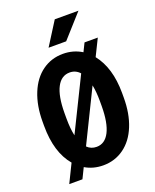

<svg xmlns="http://www.w3.org/2000/svg" viewBox="-176 -1037 954 1182"><g transform="rotate(-20 301.0 -446.0)"><path d="M419.9 -371.6Q419.9 -429.2 410.6 -475.6L244.1 -136.2Q269 -111.3 305.7 -111.3Q360.4 -111.3 389.9 -168.9Q419.4 -226.6 419.9 -335.9ZM189.9 -339.4Q189.9 -271.5 200.7 -225.1L370.1 -569.3Q343.3 -598.6 304.7 -598.6Q249.5 -598.6 220 -542Q190.4 -485.4 189.9 -375ZM565.4 -339.4Q565.4 -234.9 533.4 -155.8Q501.5 -76.7 441.9 -33.4Q382.3 9.8 305.7 9.8Q240.2 9.8 187.5 -21.5L154.3 46.4H67.9L126.5 -73.2Q44.9 -169.4 44.9 -343.3V-370.6Q44.9 -475.6 77.4 -555.4Q109.9 -635.3 169.2 -678Q228.5 -720.7 304.7 -720.7Q372.6 -720.7 427.7 -686.5L454.6 -741.2H541.5L487.8 -632.3Q564.9 -535.2 565.4 -371.1ZM331.1 -937.5H486.3L350.6 -786.1H235.4Z"/></g></svg>

Font: MAUL Condensed Bold
Style: Condensed Bold
Weight: 700
Designer: MAUL
Version: Version 1.0; 2020; ttfautohint (v1.8.3)